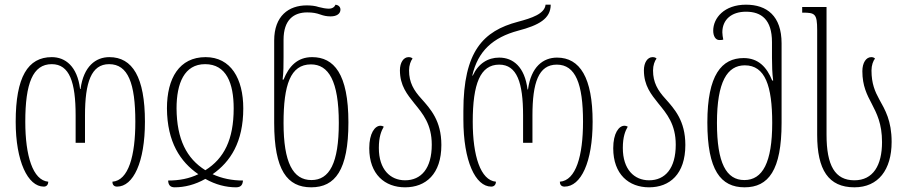

<svg xmlns="http://www.w3.org/2000/svg" viewBox="-20 -790 3874 820"><path d="M167 7C179 7 186 -1 186 -14C120 -20 88 -125 88 -270C88 -434 120 -516 201 -516C277 -516 303 -439 303 -297V-180H343V-297C343 -439 370 -516 446 -516C527 -516 558 -434 558 -270C558 -125 529 -19 460 -14C460 -3 465 7 480 7C549 7 599 -97 599 -270C599 -460 546 -546 447 -546C389 -546 337 -507 324 -410H322C310 -507 259 -546 201 -546C99 -546 47 -461 47 -270C47 -101 99 7 167 7Z M726 10C768 10 813 -1 857 -26C901 -1 946 10 988 10C1012 10 1016 -4 1018 -19C971 -19 927 -28 888 -46C964 -99 1019 -183 1019 -327C1019 -454 966 -546 858 -546C746 -546 693 -456 693 -327C694 -183 750 -99 827 -46C788 -27 745 -19 698 -19C699 0 707 10 726 10ZM857 -63C777 -113 735 -195 734 -327C734 -434 767 -516 856 -516C947 -516 978 -434 978 -327C978 -194 937 -113 857 -63Z M1309 10C1411 10 1468 -63 1468 -267C1468 -475 1406 -546 1313 -546C1250 -546 1214 -507 1191 -450H1187C1191 -481 1191 -515 1191 -547V-620C1191 -706 1235 -737 1292 -737C1316 -737 1331 -734 1348 -728C1362 -723 1375 -720 1392 -720C1419 -720 1434 -732 1434 -749C1434 -763 1422 -769 1413 -770C1409 -761 1401 -753 1384 -753C1372 -753 1356 -756 1341 -760C1327 -765 1308 -767 1290 -767C1213 -767 1151 -722 1151 -617V-265C1151 -63 1207 10 1309 10ZM1310 -21C1231 -21 1191 -96 1191 -265C1191 -427 1220 -515 1308 -515C1383 -515 1427 -445 1427 -265C1427 -93 1387 -21 1310 -21Z M1710 10C1798 10 1865 -46 1865 -171C1865 -275 1818 -325 1780 -368C1747 -404 1727 -438 1727 -489C1727 -511 1734 -530 1742 -540C1738 -544 1733 -546 1725 -546C1703 -546 1688 -522 1688 -490C1688 -424 1719 -387 1750 -348C1786 -304 1824 -259 1824 -172C1824 -71 1779 -20 1710 -20C1647 -20 1598 -66 1598 -158C1598 -205 1608 -230 1619 -249C1614 -252 1610 -253 1605 -253C1581 -253 1557 -221 1557 -157C1557 -45 1624 10 1710 10Z M2078 7C2090 7 2098 -1 2098 -14C2032 -20 1999 -125 1999 -270C1999 -432 2031 -514 2112 -514C2188 -514 2214 -437 2214 -297V-180H2254V-297C2254 -437 2280 -514 2358 -514C2438 -514 2470 -432 2470 -270C2470 -125 2440 -19 2371 -14C2371 -3 2376 7 2391 7C2461 7 2511 -97 2511 -270C2511 -458 2457 -544 2359 -544C2300 -544 2248 -505 2235 -408H2233C2221 -505 2171 -544 2112 -544C2064 -544 2023 -519 1999 -467H1997C2021 -572 2085 -630 2193 -659C2281 -682 2332 -710 2332 -770H2310C2306 -731 2252 -713 2192 -697C2044 -658 1959 -571 1959 -316V-280C1959 -101 2011 7 2078 7Z M2752 10C2840 10 2907 -46 2907 -171C2907 -275 2860 -325 2822 -368C2789 -404 2769 -438 2769 -489C2769 -511 2776 -530 2784 -540C2780 -544 2775 -546 2767 -546C2745 -546 2730 -522 2730 -490C2730 -424 2761 -387 2792 -348C2828 -304 2866 -259 2866 -172C2866 -71 2821 -20 2752 -20C2689 -20 2640 -66 2640 -158C2640 -205 2650 -230 2661 -249C2656 -252 2652 -253 2647 -253C2623 -253 2599 -221 2599 -157C2599 -45 2666 10 2752 10Z M3160 10C3262 10 3318 -63 3318 -265V-605C3318 -722 3255 -770 3166 -770C3073 -770 3026 -713 3026 -659C3026 -636 3036 -619 3052 -619C3057 -619 3064 -619 3069 -621C3067 -631 3065 -642 3065 -652C3065 -706 3104 -740 3166 -740C3232 -740 3277 -706 3277 -610V-543C3277 -510 3278 -477 3282 -446H3278C3255 -503 3219 -542 3156 -542C3062 -542 3001 -470 3001 -267C3001 -63 3058 10 3160 10ZM3159 -21C3082 -21 3042 -93 3042 -265C3042 -441 3086 -511 3161 -511C3248 -511 3278 -423 3278 -265C3278 -96 3237 -21 3159 -21Z M3629 10C3731 10 3788 -65 3788 -184C3788 -275 3760 -321 3735 -366C3717 -399 3702 -433 3702 -489C3702 -511 3709 -530 3717 -540C3713 -544 3708 -546 3701 -546C3679 -546 3663 -522 3663 -486C3663 -423 3683 -385 3703 -347C3724 -306 3747 -263 3747 -183C3747 -84 3709 -20 3629 -20C3546 -20 3510 -83 3510 -215V-760H3406V-736H3408C3460 -736 3470 -732 3470 -662V-214C3470 -65 3518 10 3629 10Z"/></svg>

Font: Noto Serif Georgian ExtraCondensed ExtraLight
Style: Regular
Weight: 200
Width: 2
Designer: Monotype Design Team, Akaki Razmadze
Foundry: Google LLC
Version: Version 2.003